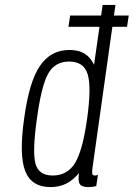

<svg xmlns="http://www.w3.org/2000/svg" viewBox="-20 -750 543 780"><path d="M397 -730 362 -487Q347 -518 323 -532.5Q299 -547 262 -547Q186 -547 142 -482Q98 -417 78 -268Q57 -120 82.5 -55Q108 10 185 10Q221 10 249 -4Q277 -18 301 -47Q296 -15 304 -2.5Q312 10 339 10Q347 10 354.5 9Q362 8 371 6L378 -40Q374 -38 371 -37.5Q368 -37 365 -37Q355 -37 354.5 -46.5Q354 -56 356 -70L449 -730ZM334 -268Q316 -139 285 -88Q254 -37 194 -37Q137 -37 124 -85.5Q111 -134 130 -268Q148 -401 175.5 -450.5Q203 -500 261 -500Q320 -500 336 -449Q352 -398 334 -268ZM258 -641H496L503 -687H265Z"/></svg>

Font: Secuela Light
Style: Italic
Weight: 300
Italic angle: -8°
Designer: Fernando Haro
Foundry: deFharo
Version: Version 1.708